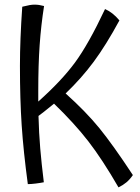

<svg xmlns="http://www.w3.org/2000/svg" viewBox="-20 -724 602 828"><path d="M553 31Q540 50 525 62.5Q510 75 491 84Q421 -37 361 -114.5Q301 -192 213 -277Q181 -251 169 -241.5Q157 -232 146 -224Q148 -149 153.5 -84Q159 -19 169 62Q154 65 134 67.5Q114 70 100 70Q81 -71 73.5 -183.5Q66 -296 66 -440Q66 -497 68.5 -560.5Q71 -624 76 -695Q96 -700 107.5 -702Q119 -704 129 -704Q139 -704 149 -702.5Q159 -701 170 -698Q157 -615 151 -529.5Q145 -444 145 -331Q145 -320 145 -308.5Q145 -297 145 -286Q245 -375 303.5 -454.5Q362 -534 433 -685Q449 -678 464.5 -666Q480 -654 495 -636Q437 -529 384 -457.5Q331 -386 263 -321Q350 -243 408 -172Q466 -101 553 31Z"/></svg>

Font: Atma
Style: Regular
Weight: 400
Designer: Gregori Vincens, Jeremie Hornus, Riccardo Olocco, Yoann Minet.
Foundry: black foundry
Version: Version 1.102;PS 1.100;hotconv 1.0.86;makeotf.lib2.5.63406